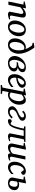

<svg xmlns="http://www.w3.org/2000/svg" viewBox="2200 -2977 995 5435"><g transform="rotate(90 2697.5 -259.5)"><path d="M526.9 -20Q520.5 -17.6 504.6 -12.5Q488.8 -7.3 469.2 -1.7Q449.7 3.9 429.2 8.1Q408.7 12.2 393.1 12.2Q384.3 12.2 368.9 10.5Q353.5 8.8 339.4 2.7Q325.2 -3.4 316.4 -15.1Q307.6 -26.9 312 -46.9L373 -354Q376.5 -374 373.3 -387.2Q370.1 -400.4 363 -408.4Q356 -416.5 346.7 -419.7Q337.4 -422.9 329.1 -422.9Q316.9 -422.9 299.1 -415.8Q281.2 -408.7 261.5 -397Q241.7 -385.3 221.7 -369.4Q201.7 -353.5 185.1 -335.9L116.2 0H22.9L109.9 -424.8L25.9 -434.1V-462.9L176.8 -494.1H216.8L198.2 -400.9Q214.8 -417.5 236.3 -434.3Q257.8 -451.2 282.2 -464.4Q306.6 -477.5 332.8 -485.8Q358.9 -494.1 383.8 -494.1Q438.5 -494.1 461.7 -463.9Q484.9 -433.6 473.1 -366.2L419.9 -84Q417.5 -69.8 422.1 -61.5Q426.8 -53.2 434.3 -48.8Q441.9 -44.4 450.2 -43.2Q458.5 -42 462.9 -42Q476.6 -42 492.7 -45.9Q508.8 -49.8 525.9 -55.2Z M903.8 -304.2Q903.8 -339.8 897 -367.2Q890.1 -394.5 878.4 -413.1Q866.7 -431.6 850.3 -441.4Q834 -451.2 814.9 -451.2Q782.2 -451.2 754.2 -427.5Q726.1 -403.8 705.6 -365.5Q685.1 -327.1 673.3 -279.1Q661.6 -231 661.6 -182.1Q661.6 -145 668.5 -117.2Q675.3 -89.4 687.5 -70.6Q699.7 -51.8 715.8 -42.5Q731.9 -33.2 751 -33.2Q774.4 -33.2 795.2 -45.2Q815.9 -57.1 832.8 -77.4Q849.6 -97.7 862.8 -124.5Q876 -151.4 885.3 -181.4Q894.5 -211.4 899.2 -243.2Q903.8 -274.9 903.8 -304.2ZM1004.9 -299.8Q1004.9 -259.3 995.8 -220.5Q986.8 -181.6 970 -147Q953.1 -112.3 929.4 -83.3Q905.8 -54.2 876.2 -33Q846.7 -11.7 812 0.2Q777.3 12.2 738.8 12.2Q697.8 12.2 664.6 -1Q631.3 -14.2 608.4 -38.8Q585.4 -63.5 573 -98.4Q560.5 -133.3 560.5 -176.8Q560.5 -217.3 569.3 -256.6Q578.1 -295.9 594.5 -331.1Q610.8 -366.2 634.3 -396.2Q657.7 -426.3 687.3 -448Q716.8 -469.7 751.7 -481.9Q786.6 -494.1 825.7 -494.1Q861.8 -494.1 894.3 -482.9Q926.8 -471.7 951.4 -447.8Q976.1 -423.8 990.5 -387.2Q1004.9 -350.6 1004.9 -299.8Z M1404.8 -291Q1404.8 -314.5 1403.3 -334.2Q1401.9 -354 1399.4 -371.3Q1397 -388.7 1393.3 -404.1Q1389.6 -419.4 1384.8 -435.1Q1377 -441.9 1364.5 -446.5Q1352.1 -451.2 1335.4 -451.2Q1305.7 -451.2 1281.7 -439.2Q1257.8 -427.2 1239.3 -407Q1220.7 -386.7 1207 -359.9Q1193.4 -333 1184.6 -303.2Q1175.8 -273.4 1171.6 -242.4Q1167.5 -211.4 1167.5 -183.1Q1167.5 -144 1175.3 -116Q1183.1 -87.9 1196 -69.6Q1209 -51.3 1225.1 -42.7Q1241.2 -34.2 1257.8 -34.2Q1281.7 -34.2 1302 -44.9Q1322.3 -55.7 1338.6 -74.5Q1355 -93.3 1367.2 -118.4Q1379.4 -143.6 1387.9 -172.1Q1396.5 -200.7 1400.6 -231.2Q1404.8 -261.7 1404.8 -291ZM1502.4 -293.9Q1502.4 -264.2 1496.8 -230Q1491.2 -195.8 1478.5 -161.6Q1465.8 -127.4 1445.8 -96.2Q1425.8 -64.9 1397.5 -40.8Q1369.1 -16.6 1331.3 -2.2Q1293.5 12.2 1245.6 12.2Q1206.1 12.2 1173.3 -1Q1140.6 -14.2 1116.7 -38.8Q1092.8 -63.5 1079.6 -98.9Q1066.4 -134.3 1066.4 -179.2Q1066.4 -220.2 1075 -259.8Q1083.5 -299.3 1099.9 -334.2Q1116.2 -369.1 1139.2 -398.4Q1162.1 -427.7 1190.7 -449Q1219.2 -470.2 1253.2 -482.2Q1287.1 -494.1 1324.7 -494.1Q1336.9 -494.1 1348.6 -490Q1360.4 -485.8 1371.6 -479Q1353 -530.3 1325.9 -578.6Q1298.8 -627 1266.6 -668L1188.5 -688L1192.9 -717.8L1323.7 -736.8Q1341.8 -713.9 1362.1 -684.3Q1382.3 -654.8 1402.3 -620.1Q1422.4 -585.4 1440.4 -546.4Q1458.5 -507.3 1472.2 -465.8Q1485.8 -424.3 1494.1 -380.9Q1502.4 -337.4 1502.4 -293.9Z M1932.6 -398.9Q1932.6 -409.2 1929.2 -419.4Q1925.8 -429.7 1917.2 -437.5Q1908.7 -445.3 1894.3 -450.2Q1879.9 -455.1 1857.9 -455.1Q1829.6 -455.1 1805.2 -440.7Q1780.8 -426.3 1760.3 -402.8Q1739.7 -379.4 1723.6 -349.1Q1707.5 -318.8 1696.5 -286.9Q1685.5 -254.9 1679.7 -223.9Q1673.8 -192.9 1673.8 -168Q1673.8 -137.2 1680.2 -111.6Q1686.5 -85.9 1698 -67.6Q1709.5 -49.3 1724.9 -39.1Q1740.2 -28.8 1757.8 -28.8Q1788.1 -28.8 1816.2 -37.4Q1844.2 -45.9 1865.7 -62.5Q1887.2 -79.1 1899.9 -103.8Q1912.6 -128.4 1912.6 -161.1Q1912.6 -195.8 1885.3 -215.8Q1857.9 -235.8 1803.7 -235.8Q1798.3 -235.8 1787.1 -235.4Q1775.9 -234.9 1764.2 -234.4Q1750.5 -233.4 1734.9 -232.9L1753.9 -272.9Q1785.2 -272.9 1817.1 -279.1Q1849.1 -285.2 1874.8 -299.6Q1900.4 -314 1916.5 -338.1Q1932.6 -362.3 1932.6 -398.9ZM2022.5 -404.8Q2022.5 -374.5 2011.2 -351.6Q2000 -328.6 1981.4 -311.8Q1962.9 -294.9 1939.2 -283.7Q1915.5 -272.5 1890.6 -265.1Q1912.6 -262.2 1932.6 -254.9Q1952.6 -247.6 1968.3 -235.4Q1983.9 -223.1 1993.2 -205.8Q2002.4 -188.5 2002.4 -166Q2002.4 -134.3 1991.7 -108.9Q1981 -83.5 1962.6 -63.7Q1944.3 -43.9 1920.4 -29.5Q1896.5 -15.1 1869.9 -5.9Q1843.3 3.4 1815.7 7.8Q1788.1 12.2 1762.7 12.2Q1711.4 12.2 1674.3 -3.7Q1637.2 -19.5 1613 -45.7Q1588.9 -71.8 1577.1 -105.5Q1565.4 -139.2 1565.4 -174.8Q1565.4 -209 1575.9 -246.1Q1586.4 -283.2 1606.2 -318.6Q1626 -354 1654.1 -386Q1682.1 -418 1717.5 -441.9Q1752.9 -465.8 1794.9 -480Q1836.9 -494.1 1883.8 -494.1Q1924.8 -494.1 1951.4 -486.6Q1978 -479 1993.9 -466.6Q2009.8 -454.1 2016.1 -438Q2022.5 -421.9 2022.5 -404.8Z M2376 -394Q2376 -403.8 2372.1 -413.3Q2368.2 -422.9 2361.3 -430.2Q2354.5 -437.5 2344.2 -442.1Q2334 -446.8 2321.8 -446.8Q2305.2 -446.8 2290 -438Q2274.9 -429.2 2261 -414.6Q2247.1 -399.9 2235.1 -380.9Q2223.1 -361.8 2213.6 -340.8Q2204.1 -319.8 2196.8 -298.3Q2189.5 -276.9 2185.1 -257.8Q2216.8 -260.7 2250.7 -272.5Q2284.7 -284.2 2312.5 -302.5Q2340.3 -320.8 2358.2 -344.2Q2376 -367.7 2376 -394ZM2464.8 -393.1Q2464.8 -365.7 2452.1 -342.8Q2439.5 -319.8 2417.7 -301.3Q2396 -282.7 2367.4 -268.3Q2338.9 -253.9 2307.4 -243.9Q2275.9 -233.9 2243.2 -227.8Q2210.4 -221.7 2180.7 -220.2Q2179.2 -210.4 2178 -196.8Q2176.8 -183.1 2176.8 -173.8Q2176.8 -146.5 2183.3 -123.5Q2189.9 -100.6 2202.4 -83.7Q2214.8 -66.9 2232.4 -57.4Q2250 -47.9 2272 -47.9Q2305.7 -47.9 2346.2 -72.3Q2386.7 -96.7 2441.9 -145V-82Q2427.7 -68.4 2407.2 -52Q2386.7 -35.6 2360.6 -21.2Q2334.5 -6.8 2303.7 2.7Q2272.9 12.2 2238.8 12.2Q2223.6 12.2 2205.8 9.3Q2188 6.3 2170.4 -1.2Q2152.8 -8.8 2136.5 -22Q2120.1 -35.2 2107.7 -55.4Q2095.2 -75.7 2087.6 -103.8Q2080.1 -131.8 2080.1 -169.9Q2080.1 -209.5 2089.6 -248.8Q2099.1 -288.1 2116.5 -324Q2133.8 -359.9 2158.2 -390.9Q2182.6 -421.9 2211.9 -444.6Q2241.2 -467.3 2274.7 -480.2Q2308.1 -493.2 2343.8 -493.2Q2378.4 -493.2 2401.6 -481.7Q2424.8 -470.2 2439 -454.1Q2453.1 -438 2459 -420.9Q2464.8 -403.8 2464.8 -393.1Z M2844.7 -305.2Q2844.7 -327.1 2840.1 -349.9Q2835.4 -372.6 2825.9 -391.1Q2816.4 -409.7 2801.8 -421.4Q2787.1 -433.1 2767.1 -433.1Q2749 -433.1 2731 -425Q2712.9 -417 2698 -407Q2683.1 -397 2672.4 -387.5Q2661.6 -377.9 2657.7 -375L2598.1 -64.9Q2602.5 -62.5 2610.6 -57.4Q2618.7 -52.2 2629.4 -47.4Q2640.1 -42.5 2652.3 -38.8Q2664.6 -35.2 2677.7 -35.2Q2705.1 -35.2 2728 -47.4Q2751 -59.6 2769.5 -80.3Q2788.1 -101.1 2802.2 -128.4Q2816.4 -155.8 2825.7 -185.8Q2835 -215.8 2839.8 -246.6Q2844.7 -277.3 2844.7 -305.2ZM2943.8 -309.1Q2943.8 -268.1 2934.1 -228.3Q2924.3 -188.5 2906 -152.8Q2887.7 -117.2 2861.8 -86.9Q2835.9 -56.6 2804.2 -34.7Q2772.5 -12.7 2735.4 -0.2Q2698.2 12.2 2657.7 12.2Q2635.3 12.2 2617.2 5.9Q2599.1 -0.5 2586.9 -5.9L2555.2 154.8Q2553.2 163.1 2557.4 168.2Q2561.5 173.3 2574.7 174.8L2637.7 180.2V217.8H2385.7V180.2L2438 174.8Q2459 173.3 2461.9 154.8L2574.7 -424.8L2490.7 -434.1V-462.9L2642.1 -494.1H2681.2L2668.9 -432.1Q2681.6 -440.4 2698 -451.2Q2714.4 -461.9 2732.9 -471.4Q2751.5 -481 2771.7 -487.5Q2792 -494.1 2813 -494.1Q2851.1 -494.1 2876.2 -477.8Q2901.4 -461.4 2916.3 -435.1Q2931.2 -408.7 2937.5 -375.5Q2943.8 -342.3 2943.8 -309.1Z M3397.9 -396Q3397.9 -370.6 3383.5 -349.9Q3369.1 -329.1 3341.8 -310.3Q3314.5 -291.5 3274.9 -273.4Q3235.4 -255.4 3185.1 -234.9Q3163.6 -226.1 3144.8 -212.2Q3126 -198.2 3112.1 -181.6Q3098.1 -165 3090.1 -146.7Q3082 -128.4 3082 -110.8Q3082 -98.1 3086.4 -85Q3090.8 -71.8 3099.1 -60.8Q3107.4 -49.8 3119.1 -43Q3130.9 -36.1 3146 -36.1Q3186 -36.1 3220.5 -56.4Q3254.9 -76.7 3293 -118.2L3339.8 -97.2Q3297.4 -46.4 3245.8 -17.1Q3194.3 12.2 3128.9 12.2Q3100.6 12.2 3075 4.6Q3049.3 -2.9 3030 -18.3Q3010.7 -33.7 2999.5 -56.6Q2988.3 -79.6 2988.3 -110.8Q2988.3 -134.3 3002 -157.2Q3015.6 -180.2 3038.1 -200.9Q3060.5 -221.7 3089.6 -239Q3118.7 -256.3 3148.9 -269Q3185.5 -283.2 3214.4 -298.3Q3243.2 -313.5 3263.4 -329.6Q3283.7 -345.7 3294.4 -362.3Q3305.2 -378.9 3305.2 -396Q3305.2 -404.8 3302.7 -413.6Q3300.3 -422.4 3294.2 -429.4Q3288.1 -436.5 3277.6 -440.7Q3267.1 -444.8 3251 -444.8Q3236.8 -444.8 3224.1 -441.7Q3211.4 -438.5 3199.2 -431.6Q3187 -424.8 3174.1 -414.1Q3161.1 -403.3 3146 -388.2L3113.3 -418Q3145.5 -460 3186.5 -477.1Q3227.5 -494.1 3277.8 -494.1Q3305.7 -494.1 3327.9 -485.8Q3350.1 -477.5 3365.7 -464.1Q3381.3 -450.7 3389.6 -432.9Q3397.9 -415 3397.9 -396Z M3940.9 -439.9Q3932.1 -439 3927 -434.3Q3921.9 -429.7 3920.9 -424.8L3853 -81.1Q3851.1 -70.8 3854.5 -62.7Q3857.9 -54.7 3865 -49.6Q3872.1 -44.4 3881.6 -41.7Q3891.1 -39.1 3901.4 -39.1Q3912.6 -39.1 3925.5 -41.3Q3938.5 -43.5 3949.7 -46.4Q3962.4 -49.8 3975.1 -54.2V-22.9Q3951.2 -13.2 3927.2 -5.4Q3906.7 1.5 3882.6 6.8Q3858.4 12.2 3837.9 12.2Q3823.7 12.2 3807.9 8.3Q3792 4.4 3779.5 -3.9Q3767.1 -12.2 3760 -24.9Q3752.9 -37.6 3756.3 -55.2L3830.1 -433.1H3673.3Q3644.5 -289.6 3613.3 -196Q3582 -102.5 3551.3 -63Q3532.2 -38.1 3510.7 -23.2Q3489.3 -8.3 3468.5 -0.5Q3447.8 7.3 3429 9.8Q3410.2 12.2 3396 12.2Q3375.5 12.2 3363.8 1.5Q3352.1 -9.3 3352.1 -38.1Q3352.1 -48.8 3356.7 -59.1Q3361.3 -69.3 3369.9 -77.4Q3378.4 -85.4 3389.6 -90.3Q3400.9 -95.2 3414.1 -95.2L3481 -59.1Q3486.3 -59.1 3491.9 -63.2Q3497.6 -67.4 3502.7 -73.5Q3507.8 -79.6 3512.5 -86.9Q3517.1 -94.2 3521 -100.1Q3533.2 -117.7 3546.4 -152.6Q3559.6 -187.5 3572.8 -231.7Q3585.9 -275.9 3597.9 -326.2Q3609.9 -376.5 3619.1 -424.8Q3620.6 -429.7 3617.4 -434.3Q3614.3 -439 3606 -439.9L3558.1 -442.9V-481.9H3994.1V-442.9Z M4522.9 -23.9Q4513.7 -18.6 4497.3 -12.2Q4481 -5.9 4461.9 -0.5Q4442.9 4.9 4423.1 8.5Q4403.3 12.2 4387.2 12.2Q4358.9 12.2 4345.2 2.7Q4331.5 -6.8 4326.4 -19.3Q4321.3 -31.7 4321.8 -44.4Q4322.3 -57.1 4322.3 -63Q4282.7 -25.4 4239.5 -6.6Q4196.3 12.2 4146 12.2Q4111.3 12.2 4089.4 0Q4067.4 -12.2 4056.2 -30.8Q4044.9 -49.3 4042.5 -71.3Q4040 -93.3 4043.9 -112.8L4108.9 -424.8L4024.9 -434.1V-462.9L4175.8 -494.1H4216.8L4137.2 -112.8Q4134.3 -100.1 4138.4 -88.6Q4142.6 -77.1 4150.6 -68.6Q4158.7 -60.1 4168.9 -54.9Q4179.2 -49.8 4189 -49.8Q4207 -49.8 4225.3 -54.9Q4243.7 -60.1 4261.7 -68.8Q4279.8 -77.6 4296.4 -89.1Q4313 -100.6 4327.1 -113.8L4402.8 -481.9H4496.1L4416 -97.2Q4412.6 -81.5 4416 -71Q4419.4 -60.5 4426.5 -53.7Q4433.6 -46.9 4442.6 -43.9Q4451.7 -41 4460 -41Q4469.7 -41 4485.8 -43.9Q4502 -46.9 4522.9 -59.1Z M4928.7 -423.8Q4928.7 -414.1 4925.8 -403.8Q4922.9 -393.6 4914.3 -384.8Q4905.8 -376 4890.9 -368.9Q4876 -361.8 4852.1 -358.9L4794.9 -436Q4768.1 -434.6 4747.1 -421.4Q4726.1 -408.2 4710.2 -387.2Q4694.3 -366.2 4683.3 -339.6Q4672.4 -313 4665.5 -285.6Q4658.7 -258.3 4655.8 -232.4Q4652.8 -206.5 4652.8 -186Q4652.8 -161.6 4657.5 -137.9Q4662.1 -114.3 4672.6 -95.5Q4683.1 -76.7 4700 -64.9Q4716.8 -53.2 4741.7 -53.2Q4761.7 -53.2 4782.2 -60.3Q4802.7 -67.4 4823.5 -80.1Q4844.2 -92.8 4865.2 -110.4Q4886.2 -127.9 4907.7 -148.9V-85.9Q4892.1 -70.8 4872.1 -53.7Q4852.1 -36.6 4827.6 -22Q4803.2 -7.3 4774.2 2.4Q4745.1 12.2 4711.9 12.2Q4676.3 12.2 4647.7 -0.2Q4619.1 -12.7 4599.4 -36.4Q4579.6 -60.1 4568.8 -94.7Q4558.1 -129.4 4558.1 -173.8Q4558.1 -218.8 4568.6 -259.8Q4579.1 -300.8 4597.7 -336.4Q4616.2 -372.1 4641.6 -401.1Q4667 -430.2 4696.8 -450.9Q4726.6 -471.7 4759.8 -482.9Q4793 -494.1 4826.7 -494.1Q4853.5 -494.1 4873 -487.3Q4892.6 -480.5 4904.8 -470.2Q4917 -460 4922.9 -447.5Q4928.7 -435.1 4928.7 -423.8Z M5267.1 -174.8Q5267.1 -196.8 5262.7 -212.9Q5258.3 -229 5248 -239.7Q5237.8 -250.5 5220.5 -255.9Q5203.1 -261.2 5177.7 -261.2Q5172.9 -261.2 5165.3 -259.3Q5157.7 -257.3 5149.7 -254.6Q5141.6 -252 5134.3 -248.8Q5127 -245.6 5123 -243.2L5101.1 -127.9Q5098.1 -113.3 5098.1 -102.1Q5098.1 -80.1 5106.4 -65.7Q5114.7 -51.3 5127 -43.2Q5139.2 -35.2 5152.3 -32Q5165.5 -28.8 5175.8 -28.8Q5194.8 -28.8 5211.4 -40.3Q5228 -51.8 5240.5 -71.5Q5252.9 -91.3 5260 -117.9Q5267.1 -144.5 5267.1 -174.8ZM5362.8 -172.9Q5362.8 -123.5 5344.5 -88.4Q5326.2 -53.2 5296.4 -30.8Q5266.6 -8.3 5229.5 2Q5192.4 12.2 5154.8 12.2Q5130.9 12.2 5104.5 5.4Q5078.1 -1.5 5056.2 -15.9Q5034.2 -30.3 5020 -52Q5005.9 -73.7 5005.9 -104Q5005.9 -109.9 5006.3 -116.5Q5006.8 -123 5007.8 -129.9L5064.9 -424.8L4980 -434.1V-462.9L5130.9 -494.1H5170.9L5130.9 -287.1Q5137.2 -290 5145 -293Q5152.8 -295.9 5160.9 -298.6Q5168.9 -301.3 5176.8 -302.7Q5184.6 -304.2 5190.9 -304.2Q5229 -304.2 5260.7 -295.7Q5292.5 -287.1 5315.2 -270.8Q5337.9 -254.4 5350.3 -229.7Q5362.8 -205.1 5362.8 -172.9Z"/></g></svg>

Font: Charis SIL
Style: Italic
Weight: 400
Italic angle: -11°
Foundry: SIL International
Version: Version 4.112